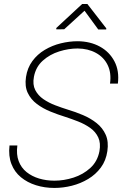

<svg xmlns="http://www.w3.org/2000/svg" viewBox="-20 -926 614 956"><path d="M475.1 -172.9Q482.4 -213.4 469.2 -241.7Q456.1 -270 429.2 -289.1Q402.3 -308.1 369.4 -321Q336.4 -334 304.7 -344.2Q268.1 -355.5 231 -370.6Q193.8 -385.7 163.8 -408.2Q133.8 -430.7 118.2 -463.4Q102.5 -496.1 109.4 -542.5Q116.2 -587.9 141.1 -621.8Q166 -655.8 202.9 -677.7Q239.7 -699.7 282.5 -710.2Q325.2 -720.7 366.7 -720.7Q429.2 -720.2 477.1 -694.1Q524.9 -668 549.8 -620.6Q574.7 -573.2 566.9 -509.8H527.8Q535.2 -563 516.1 -602.1Q497.1 -641.1 457.8 -662.6Q418.5 -684.1 366.7 -684.6Q321.3 -684.6 274.7 -669.9Q228 -655.3 193.1 -624Q158.2 -592.8 148.9 -543.5Q141.6 -504.9 155.5 -477.8Q169.4 -450.7 196 -432.4Q222.7 -414.1 254.9 -401.9Q287.1 -389.6 316.9 -380.4Q355 -369.1 393.1 -353Q431.2 -336.9 461.2 -313Q491.2 -289.1 506.3 -255.1Q521.5 -221.2 514.6 -173.8Q507.8 -126.5 482.2 -91.8Q456.5 -57.1 418.9 -34.7Q381.3 -12.2 337.9 -1.2Q294.4 9.8 251 9.8Q202.1 9.8 159.2 -3.7Q116.2 -17.1 84.2 -43.5Q52.2 -69.8 36.9 -109.4Q21.5 -148.9 27.3 -201.7H66.4Q60.5 -156.7 73 -123.8Q85.4 -90.8 112.1 -69.3Q138.7 -47.9 174.6 -37.1Q210.4 -26.4 251 -26.4Q298.3 -26.4 346.2 -41.7Q394 -57.1 429.7 -89.6Q465.3 -122.1 475.1 -172.9ZM415 -906.2 509.3 -784.7 508.8 -779.3H469.2L400.9 -872.6L299.8 -780.3L260.3 -779.8V-786.6L389.2 -906.2Z"/></svg>

Font: Roboto ExtraLight
Style: Italic
Weight: 250
Designer: Christian Robertson
Foundry: Google
Version: Version 3.009; 2024